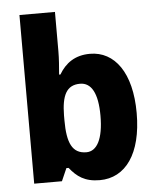

<svg xmlns="http://www.w3.org/2000/svg" viewBox="-54 -806 699 862"><g transform="rotate(-5 295.5 -375.0)"><path d="M226 -583V-760H66V0H191L216 -57H226C258 -17 293 10 361 10C477 10 552 -92 552 -276C552 -458 477 -559 366 -559C298 -559 255 -527 226 -478H220C223 -511 226 -550 226 -583ZM310 -429C361 -429 389 -379 389 -278C389 -174 360 -120 312 -120C248 -120 226 -170 226 -271V-294C227 -384 249 -429 310 -429Z"/></g></svg>

Font: Noto Sans Sinhala UI SemiCondensed ExtraBold
Style: Regular
Weight: 800
Width: 4
Designer: Jelle Bosma - Monotype Design Team
Foundry: Monotype Imaging Inc.
Version: Version 2.006